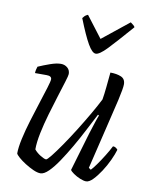

<svg xmlns="http://www.w3.org/2000/svg" viewBox="-83 -800 677 862"><g transform="rotate(10 255.0 -369.0)"><path d="M161 0Q147 0 128 -8.5Q109 -17 90 -29Q71 -41 58 -52.5Q45 -64 43 -70Q43 -97 52 -138Q61 -179 75 -224.5Q89 -270 102.5 -312Q116 -354 125.5 -384.5Q135 -415 135 -424Q135 -439 112 -439H59Q59 -446 61 -455Q63 -464 65 -469Q90 -480 118.5 -490Q147 -500 167 -500Q184 -500 196.5 -489.5Q209 -479 209 -461Q209 -454 200 -425Q191 -396 178 -354.5Q165 -313 151.5 -267Q138 -221 129 -177.5Q120 -134 120 -102Q131 -88 149 -77Q167 -66 175 -66Q180 -66 197.5 -88Q215 -110 239.5 -145.5Q264 -181 290 -222.5Q316 -264 339.5 -304.5Q363 -345 378 -375Q382 -398 385.5 -433.5Q389 -469 392 -500Q421 -500 441 -491.5Q461 -483 461 -458Q461 -440 448.5 -385Q436 -330 415.5 -247Q395 -164 371 -62L381 -55Q390 -64 405 -85Q420 -106 435.5 -131Q451 -156 461 -176Q469 -176 474.5 -172Q480 -168 483 -164Q477 -143 464 -115Q451 -87 434 -61Q417 -35 400 -17.5Q383 0 369 0Q358 0 341 -7Q324 -14 310.5 -23.5Q297 -33 294 -39L346 -215Q356 -247 364 -271Q372 -295 375 -301L370 -304Q352 -270 331 -229Q310 -188 286.5 -147.5Q263 -107 240.5 -73.5Q218 -40 197.5 -20Q177 0 161 0ZM312 -572Q296 -572 275.5 -607.5Q255 -643 225 -719Q228 -723 233 -728.5Q238 -734 248 -738L322 -641L443 -738Q450 -733 456 -728Q462 -723 463 -719Q396 -642 362.5 -607Q329 -572 312 -572Z"/></g></svg>

Font: Texturina 72pt 72pt Light
Style: Italic
Weight: 300
Italic angle: -11°
Designer: Guillermo Torres Carreño
Foundry: Omnibus-Type
Version: Version 1.002; ttfautohint (v1.8.3)